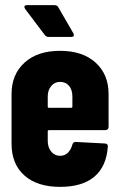

<svg xmlns="http://www.w3.org/2000/svg" viewBox="-20 -720 464 748"><path d="M25 -160V-354Q25 -430 75.5 -476Q126 -522 214 -522Q302 -522 352.5 -476Q403 -430 403 -354V-225Q403 -220 399.5 -216.5Q396 -213 391 -213H171Q166 -213 166 -208V-171Q166 -146 179.5 -129.5Q193 -113 214 -113Q233 -113 245 -125.5Q257 -138 262 -157Q265 -167 275 -167L389 -161Q394 -161 397.5 -157.5Q401 -154 400 -149Q395 -72 348 -32Q301 8 214 8Q125 8 75 -36.5Q25 -81 25 -160ZM171 -300H257Q262 -300 262 -305V-344Q262 -370 249 -385.5Q236 -401 214 -401Q193 -401 179.5 -385Q166 -369 166 -344V-305Q166 -300 171 -300ZM268 -584Q268 -576 257 -576H169Q161 -576 155 -583L78 -685Q75 -690 75 -693Q75 -700 85 -700H192Q203 -700 207 -692L266 -590Z"/></svg>

Font: Barlow Condensed
Style: Bold
Weight: 700
Width: 3
Designer: Jeremy Tribby
Foundry: Tribby Type
Version: Version 1.500